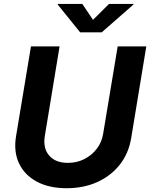

<svg xmlns="http://www.w3.org/2000/svg" viewBox="-20 -969 781 999"><path d="M326.7 10.3Q234.4 10.3 170.7 -24.4Q106.9 -59.1 78.6 -119.9Q50.3 -180.7 63.5 -260.3L141.1 -727.5H290L213.4 -262.7Q202.6 -198.7 235.4 -160.2Q268.1 -121.6 333 -121.6Q380.4 -121.6 419.4 -141.6Q458.5 -161.6 484.1 -195.6Q509.8 -229.5 516.6 -272.5L592.3 -727.5H741.2L662.6 -250.5Q649.4 -170.9 603.3 -112.3Q557.1 -53.7 486.1 -21.7Q415 10.3 326.7 10.3ZM408.2 -948.7 463.9 -865.7 547.4 -948.7H674.8L674.3 -945.3L509.3 -800.8H397L280.3 -945.3L280.8 -948.7Z"/></svg>

Font: Inter
Style: Bold Italic
Weight: 700
Italic angle: -9.39999°
Designer: Rasmus Andersson
Foundry: rsms
Version: Version 4.001;git-9221beed3